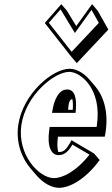

<svg xmlns="http://www.w3.org/2000/svg" viewBox="-20 -860 543 927"><path d="M485.6 -200.2C487.5 -206.2 489.1 -217.2 490.1 -224.2C504.7 -325.6 477.5 -399 439.2 -443.9L411.9 -475.7C382.2 -510.5 345.7 -528 316.6 -528C232.5 -528 89.7 -406 68.1 -256C56 -172 85 -96.5 127.6 -46.7L154.8 -14.9C187.8 23.6 229 46.8 265.6 46.8C313.7 46.8 389.4 9.8 461.3 -87.2L434.1 -119L325.2 -183C300.4 -137 288.2 -126 264.2 -126C263.2 -126 262.3 -126.1 261.3 -126.2C256.6 -142.9 255.1 -166.9 259.9 -200.2ZM276 -840 196.2 -749 323.5 -587 350.7 -555.2 503.1 -717.2 451.7 -808.2 424.5 -840 348.1 -734 303.2 -808.2ZM329.5 -381.2C332.2 -368 332.9 -350.9 331.1 -330H308.8C310.8 -358.3 314.5 -381.2 329.4 -381.2ZM272.5 -814.8 341.5 -700.8 421.8 -812.2 457.2 -749.5 325.9 -610 215.7 -750.1ZM446.5 -247H219.8L217.7 -232C206.2 -152.3 228.1 -111 262 -111C290.5 -111 309.3 -127.3 329.6 -161.9L412.1 -113.4C345.4 -29.2 279.3 0 240.6 0C167.9 0 62.6 -113.7 83.1 -256C103.8 -399.4 241.9 -513 314.5 -513C369.6 -513 472.9 -430.1 447.8 -256C447.5 -253.6 446.7 -248.5 446.5 -247ZM231.3 -315H344.9L346.2 -330.9C350.5 -383.4 342.1 -428 304.4 -428C262.2 -428 241.7 -375.6 233.9 -330.4Z"/></svg>

Font: Blink
Style: 3DObl
Weight: 400
Designer: Mew Too
Foundry: Cannot Into Space Fonts
Version: Version 001.000